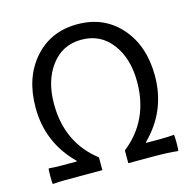

<svg xmlns="http://www.w3.org/2000/svg" viewBox="-107 -837 954 950"><g transform="rotate(-15 370.0 -361.5)"><path d="M690.4 5.9Q643.6 0 563.5 0H436.5V-65.4Q583 -180.7 583 -377.9Q583 -497.1 526.4 -572.3Q468.8 -650.4 370.1 -650.4Q271.5 -650.4 213.9 -572.3Q157.2 -497.1 157.2 -377.9Q157.2 -178.7 303.7 -65.4V0H176.8H113.3Q81.1 0 49.8 2.9Q46.9 1 46.9 -37.1Q46.9 -75.2 49.8 -77.1Q76.2 -74.2 121.1 -74.2H192.4V-78.1Q64.5 -204.1 64.5 -383.8Q64.5 -536.1 147.5 -631.8Q232.4 -729.5 370.1 -729.5Q507.8 -729.5 592.8 -631.8Q675.8 -536.1 675.8 -383.8Q675.8 -204.1 547.9 -78.1V-74.2H619.1Q655.3 -74.2 690.4 -77.1Q693.4 -75.2 693.4 -36.6Q693.4 2 690.4 5.9Z"/></g></svg>

Font: Bpmf GenSeki Gothic R
Style: R
Weight: 400
Foundry: But Ko
Version: Version 1.320